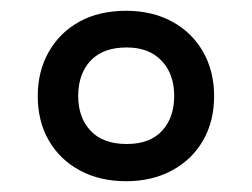

<svg xmlns="http://www.w3.org/2000/svg" viewBox="-20 -744 468 356"><path d="M214 -408Q165 -408 128 -428Q91 -448 70.5 -483.5Q50 -519 50 -566Q50 -612 70.5 -648Q91 -684 127.5 -704Q164 -724 214 -724Q262 -724 299 -704Q336 -684 356.5 -648Q377 -612 377 -566Q377 -519 356.5 -483.5Q336 -448 299 -428Q262 -408 214 -408ZM215 -477Q258 -477 280.5 -501.5Q303 -526 303 -566Q303 -607 279.5 -631.5Q256 -656 215 -656Q171 -656 148 -631.5Q125 -607 125 -566Q125 -526 148 -501.5Q171 -477 215 -477Z"/></svg>

Font: Noto Sans Vithkuqi Medium
Style: Regular
Weight: 500
Version: Version 1.001